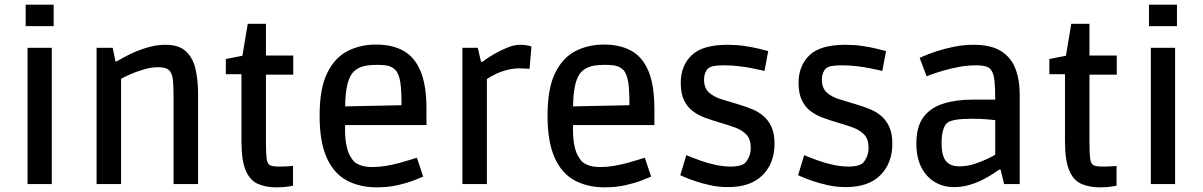

<svg xmlns="http://www.w3.org/2000/svg" viewBox="-20 -789 5155 823"><path d="M98 0V-584H202V0ZM90 -677V-769H210V-677Z M394 0V-584H463L475 -526H480Q493 -533 514.5 -545Q536 -557 564.5 -569Q593 -581 625 -589Q657 -597 690 -597Q747 -597 777 -569Q807 -541 818 -493.5Q829 -446 829 -386V0H724V-357Q724 -411 722 -439Q720 -467 710 -482Q702 -493 688.5 -497Q675 -501 659 -501Q628 -501 595 -491Q562 -481 536 -469.5Q510 -458 499 -451V0Z M1164 14Q1119 14 1085 -1Q1051 -16 1033 -59Q1015 -102 1015 -185V-471H948V-536L1019 -550L1042 -687H1120V-551H1237V-469H1120V-180Q1120 -131 1123 -108.5Q1126 -86 1138 -80.5Q1150 -75 1175 -75Q1191 -75 1204.5 -75.5Q1218 -76 1227 -77Q1236 -78 1236 -78V7Q1236 7 1216 10.5Q1196 14 1164 14Z M1594 14Q1522 14 1466.5 -15.5Q1411 -45 1380.5 -113Q1350 -181 1350 -293Q1350 -410 1382.5 -476Q1415 -542 1469.5 -570Q1524 -598 1592 -598Q1661 -598 1709 -571.5Q1757 -545 1782.5 -484.5Q1808 -424 1808 -322V-253H1411L1460 -270Q1457 -213 1463 -177Q1469 -141 1479.5 -122.5Q1490 -104 1498 -96Q1511 -85 1530 -79Q1549 -73 1576 -73Q1605 -73 1634.5 -78Q1664 -83 1690 -90Q1716 -97 1736.5 -103.5Q1757 -110 1767 -113L1794 -32Q1785 -28 1756 -16.5Q1727 -5 1685.5 4.5Q1644 14 1594 14ZM1460 -301 1412 -332 1749 -339 1701 -306Q1702 -370 1698.5 -415Q1695 -460 1680 -483Q1673 -493 1657 -502Q1641 -511 1597 -511Q1549 -511 1525.5 -501Q1502 -491 1490 -475Q1456 -432 1460 -301Z M1962 0V-584H2028L2042 -524H2048Q2048 -524 2063 -535Q2078 -546 2103 -560Q2128 -574 2156 -585.5Q2184 -597 2210 -597Q2231 -597 2244.5 -593.5Q2258 -590 2258 -590L2250 -494Q2250 -494 2235.5 -495Q2221 -496 2207 -496Q2180 -496 2153 -489Q2126 -482 2103.5 -471Q2081 -460 2067 -450V0Z M2571 14Q2499 14 2443.5 -15.5Q2388 -45 2357.5 -113Q2327 -181 2327 -293Q2327 -410 2359.5 -476Q2392 -542 2446.5 -570Q2501 -598 2569 -598Q2638 -598 2686 -571.5Q2734 -545 2759.5 -484.5Q2785 -424 2785 -322V-253H2388L2437 -270Q2434 -213 2440 -177Q2446 -141 2456.5 -122.5Q2467 -104 2475 -96Q2488 -85 2507 -79Q2526 -73 2553 -73Q2582 -73 2611.5 -78Q2641 -83 2667 -90Q2693 -97 2713.5 -103.5Q2734 -110 2744 -113L2771 -32Q2762 -28 2733 -16.5Q2704 -5 2662.5 4.5Q2621 14 2571 14ZM2437 -301 2389 -332 2726 -339 2678 -306Q2679 -370 2675.5 -415Q2672 -460 2657 -483Q2650 -493 2634 -502Q2618 -511 2574 -511Q2526 -511 2502.5 -501Q2479 -491 2467 -475Q2433 -432 2437 -301Z M3101 13Q3061 13 3024.5 5Q2988 -3 2959 -13Q2930 -23 2913 -30.5Q2896 -38 2896 -38L2922 -124Q2922 -124 2939 -117Q2956 -110 2984 -100Q3012 -90 3046 -82.5Q3080 -75 3114 -75Q3133 -75 3148 -78.5Q3163 -82 3172 -89Q3182 -98 3190 -115.5Q3198 -133 3198 -156Q3198 -193 3179 -212.5Q3160 -232 3129.5 -243Q3099 -254 3064 -264Q3034 -273 3004.5 -283.5Q2975 -294 2951 -311.5Q2927 -329 2912.5 -358.5Q2898 -388 2898 -434Q2898 -507 2944.5 -552Q2991 -597 3098 -597Q3136 -597 3170.5 -592Q3205 -587 3232 -580.5Q3259 -574 3273 -570L3257 -485Q3257 -485 3241.5 -488.5Q3226 -492 3201 -497Q3176 -502 3145.5 -505.5Q3115 -509 3084 -509Q3055 -509 3039.5 -506Q3024 -503 3016 -496Q3009 -491 3003.5 -478Q2998 -465 2998 -447Q2998 -411 3019.5 -392Q3041 -373 3074.5 -363Q3108 -353 3144 -342Q3173 -333 3200.5 -322.5Q3228 -312 3250.5 -293.5Q3273 -275 3286.5 -246Q3300 -217 3300 -173Q3300 -90 3249 -38.5Q3198 13 3101 13Z M3606 13Q3566 13 3529.5 5Q3493 -3 3464 -13Q3435 -23 3418 -30.5Q3401 -38 3401 -38L3427 -124Q3427 -124 3444 -117Q3461 -110 3489 -100Q3517 -90 3551 -82.5Q3585 -75 3619 -75Q3638 -75 3653 -78.5Q3668 -82 3677 -89Q3687 -98 3695 -115.5Q3703 -133 3703 -156Q3703 -193 3684 -212.5Q3665 -232 3634.5 -243Q3604 -254 3569 -264Q3539 -273 3509.5 -283.5Q3480 -294 3456 -311.5Q3432 -329 3417.5 -358.5Q3403 -388 3403 -434Q3403 -507 3449.5 -552Q3496 -597 3603 -597Q3641 -597 3675.5 -592Q3710 -587 3737 -580.5Q3764 -574 3778 -570L3762 -485Q3762 -485 3746.5 -488.5Q3731 -492 3706 -497Q3681 -502 3650.5 -505.5Q3620 -509 3589 -509Q3560 -509 3544.5 -506Q3529 -503 3521 -496Q3514 -491 3508.5 -478Q3503 -465 3503 -447Q3503 -411 3524.5 -392Q3546 -373 3579.5 -363Q3613 -353 3649 -342Q3678 -333 3705.5 -322.5Q3733 -312 3755.5 -293.5Q3778 -275 3791.5 -246Q3805 -217 3805 -173Q3805 -90 3754 -38.5Q3703 13 3606 13Z M4069 13Q4023 13 3986.5 -9Q3950 -31 3929 -72.5Q3908 -114 3908 -174Q3908 -246 3938 -286.5Q3968 -327 4022.5 -344.5Q4077 -362 4149 -362H4246Q4246 -410 4243 -441.5Q4240 -473 4229 -488Q4221 -500 4205 -504.5Q4189 -509 4166 -509Q4127 -509 4089.5 -502Q4052 -495 4020.5 -485.5Q3989 -476 3970.5 -469Q3952 -462 3952 -462L3922 -541Q3922 -541 3941.5 -549.5Q3961 -558 3994 -569Q4027 -580 4068 -588.5Q4109 -597 4154 -597Q4227 -597 4270 -570.5Q4313 -544 4332 -496Q4351 -448 4351 -382V0H4284L4269 -62H4263Q4256 -57 4238 -45Q4220 -33 4194 -19.5Q4168 -6 4136 3.5Q4104 13 4069 13ZM4093 -76Q4126 -76 4157.5 -86.5Q4189 -97 4213 -108.5Q4237 -120 4246 -126V-274Q4237 -275 4211.5 -277.5Q4186 -280 4145 -280Q4061 -280 4040 -262Q4029 -253 4022.5 -231Q4016 -209 4016 -176Q4016 -123 4034 -99.5Q4052 -76 4093 -76Z M4694 14Q4649 14 4615 -1Q4581 -16 4563 -59Q4545 -102 4545 -185V-471H4478V-536L4549 -550L4572 -687H4650V-551H4767V-469H4650V-180Q4650 -131 4653 -108.5Q4656 -86 4668 -80.5Q4680 -75 4705 -75Q4721 -75 4734.5 -75.5Q4748 -76 4757 -77Q4766 -78 4766 -78V7Q4766 7 4746 10.5Q4726 14 4694 14Z M4913 0V-584H5017V0ZM4905 -677V-769H5025V-677Z"/></svg>

Font: Ruda SemiBold
Style: Regular
Weight: 600
Designer: Mariela Monsalve and Angelina Sanchez
Foundry: Mariela Monsalve and Angelina Sanchez
Version: Version 2.001